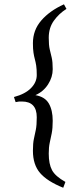

<svg xmlns="http://www.w3.org/2000/svg" viewBox="-20 -739 349 900"><path d="M291.5 -697.3Q256.3 -675.3 232.4 -641.8Q208.5 -608.4 208.5 -562Q208.5 -527.3 213.1 -507.8Q217.8 -488.3 222.4 -468.8Q227.1 -449.2 227.1 -414.6Q227.1 -377.4 205.3 -343.5Q183.6 -309.6 146 -293Q190.9 -285.2 209 -253.7Q227.1 -222.2 227.1 -172.9Q227.1 -137.2 222.4 -114Q217.8 -90.8 213.1 -69.8Q208.5 -48.8 208.5 -19Q208.5 29.8 223.9 58.6Q239.3 87.4 286.6 113.8L276.4 141.1Q201.2 110.8 167.7 71.8Q134.3 32.7 134.3 -32.2Q134.3 -67.4 138.9 -88.1Q143.6 -108.9 147.9 -130.6Q152.3 -152.3 152.3 -189.5Q152.3 -263.2 82.5 -263.2Q70.3 -263.2 68.4 -262.9Q66.4 -262.7 53.2 -260.3L45.4 -284.2Q98.1 -298.3 125.2 -325.9Q152.3 -353.5 152.3 -387.2Q152.3 -414.6 149.7 -431.4Q147 -448.2 143.3 -461.7Q139.6 -475.1 137 -491.9Q134.3 -508.8 134.3 -536.6Q134.3 -597.7 173.6 -643.1Q212.9 -688.5 279.8 -718.8Z"/></svg>

Font: Dai Banna SIL Light
Style: Regular
Weight: 300
Designer: Victor Gaultney
Foundry: SIL International
Version: Version 4.000